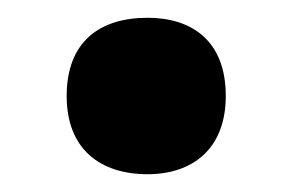

<svg xmlns="http://www.w3.org/2000/svg" viewBox="-20 -185 329 216"><path d="M55 -77C55 -17 93 11 146 11C196 11 234 -17 234 -77C234 -139 196 -165 146 -165C92 -165 55 -138 55 -77Z"/></svg>

Font: Noto Sans Sinhala UI SemiCondensed ExtraBold
Style: Regular
Weight: 800
Width: 4
Designer: Jelle Bosma - Monotype Design Team
Foundry: Monotype Imaging Inc.
Version: Version 2.006